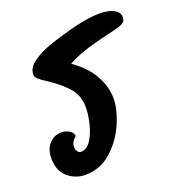

<svg xmlns="http://www.w3.org/2000/svg" viewBox="-110 -649 689 753"><g transform="rotate(-20 234.5 -273.0)"><path d="M212 -232Q212 -283 183.5 -315.5Q155 -348 107 -380Q83 -395 72.5 -404.5Q62 -414 62 -424Q62 -450 84.5 -468.5Q107 -487 143 -503Q182 -519 258 -540Q334 -561 388 -561Q425 -561 447 -549Q469 -537 469 -517Q469 -502 460 -495Q451 -488 432 -483L408 -477Q350 -464 303.5 -450Q257 -436 216 -414Q274 -373 300 -325Q326 -277 326 -230Q326 -183 300.5 -125Q275 -67 228.5 -26Q182 15 121 15Q79 15 47.5 -12Q16 -39 16 -91Q16 -129 36.5 -151.5Q57 -174 86 -174Q107 -174 121.5 -164Q136 -154 136 -141Q134 -140 129 -135Q124 -130 119.5 -122Q115 -114 115 -104Q115 -91 121 -83.5Q127 -76 134 -76Q160 -76 177.5 -104Q195 -132 203.5 -169.5Q212 -207 212 -232Z"/></g></svg>

Font: Sriracha
Style: Regular
Weight: 400
Designer: Suppakit Chalermlarp
Version: Version 1.002g